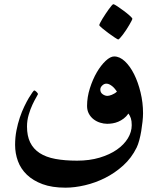

<svg xmlns="http://www.w3.org/2000/svg" viewBox="-20 -764 751 913"><path d="M522.9 -495.6Q549.3 -495.6 574 -472.4Q598.6 -449.2 617.7 -411.1Q636.7 -373 648.4 -324.5Q660.2 -275.9 660.2 -225.6Q660.2 -207.5 657.7 -185.3Q655.3 -163.1 651.6 -140.6Q647.9 -118.2 642.3 -97.4Q636.7 -76.7 629.9 -62.5Q605.5 -12.7 565.7 23.2Q525.9 59.1 479.5 82.3Q433.1 105.5 384 116.9Q335 128.4 291.5 128.4Q227.5 128.4 182.1 111.6Q136.7 94.7 107.7 66.7Q78.6 38.6 65.2 2Q51.8 -34.7 51.8 -74.7Q51.8 -110.4 58.1 -143.1Q64.5 -175.8 74.2 -204.8Q84 -233.9 95.5 -257.6Q106.9 -281.2 116.9 -298.1Q127 -314.9 134 -324.5Q141.1 -334 142.6 -334Q146.5 -334 153.6 -327.1Q160.6 -320.3 160.6 -316.4Q160.6 -314.9 152.6 -301.5Q144.5 -288.1 134.5 -266.8Q124.5 -245.6 116.5 -218.5Q108.4 -191.4 108.4 -162.6Q108.4 -117.7 123.5 -86.7Q138.7 -55.7 168.7 -36.1Q198.7 -16.6 243.4 -8.3Q288.1 0 346.7 0Q405.8 0 453.9 -14.4Q502 -28.8 535.9 -52.5Q569.8 -76.2 588.1 -106.4Q606.4 -136.7 606.4 -168.9Q606.4 -189 602.3 -201.4Q598.1 -213.9 590.8 -224.1Q580.6 -209.5 568.1 -200.2Q555.7 -190.9 542.5 -185.3Q529.3 -179.7 515.6 -177.5Q502 -175.3 489.7 -175.3Q473.1 -175.3 456.1 -180.7Q439 -186 425 -196.8Q411.1 -207.5 402.6 -223.4Q394 -239.3 394 -260.3Q394 -302.2 407.5 -344.5Q420.9 -386.7 440.4 -420.2Q460 -453.6 482.4 -474.6Q504.9 -495.6 522.9 -495.6ZM536.1 -328.6Q531.7 -334.5 526.4 -341.3Q521 -348.1 514.4 -353.5Q507.8 -358.9 500.7 -362.5Q493.7 -366.2 485.8 -366.2Q475.1 -366.2 466.1 -357.4Q457 -348.6 457 -338.4Q457 -323.7 468.3 -315.9Q479.5 -308.1 490.7 -308.1Q494.1 -308.1 499.8 -309.3Q505.4 -310.5 511.7 -313.2Q518.1 -315.9 524.4 -319.6Q530.8 -323.2 536.1 -328.6ZM609.4 -674.8Q609.4 -672.4 605.2 -664.3Q601.1 -656.2 594.7 -645.3Q588.4 -634.3 580.3 -622.1Q572.3 -609.9 564.7 -599.9Q557.1 -589.8 550.8 -583Q544.4 -576.2 542 -576.2Q540 -576.2 525.4 -585.7Q510.7 -595.2 494.6 -607.2Q478.5 -619.1 465.3 -630.4Q452.1 -641.6 452.1 -644.5Q452.1 -647 456.3 -655.5Q460.4 -664.1 467.3 -675Q474.1 -686 482.2 -698.2Q490.2 -710.4 497.6 -720.5Q504.9 -730.5 510.7 -737.3Q516.6 -744.1 519 -744.1Q522.9 -744.1 537.6 -734.4Q552.2 -724.6 568.4 -712.6Q584.5 -700.7 596.9 -689.5Q609.4 -678.2 609.4 -674.8Z"/></svg>

Font: Accordance
Style: Bold-Italic
Weight: 700
Italic angle: -11°
Version: Version 1.2 (build January 31, 2020) Miklal Software Solutio